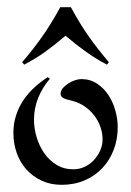

<svg xmlns="http://www.w3.org/2000/svg" viewBox="-20 -496 363 532"><path d="M306.2 -144Q306.2 -109.9 294.9 -80.6Q283.7 -51.3 263.2 -29.8Q242.7 -8.3 214.1 3.9Q185.5 16.1 150.9 16.1Q120.1 16.1 95.5 4.6Q70.8 -6.8 53.2 -26.4Q35.6 -45.9 26.4 -72Q17.1 -98.1 17.1 -127.9Q17.1 -152.8 24.2 -175.3Q31.2 -197.8 43.9 -217Q56.6 -236.3 74.2 -252.7Q91.8 -269 112.3 -282.2L118.2 -277.8Q97.7 -253.9 85.9 -225.1Q74.2 -196.3 74.2 -164.1Q74.2 -140.6 81.3 -116.5Q88.4 -92.3 102.1 -72.3Q115.7 -52.2 136.2 -39.6Q156.7 -26.9 183.1 -26.9Q199.7 -26.9 214.4 -33.7Q229 -40.5 240 -52.2Q251 -64 257.6 -78.9Q264.2 -93.8 264.2 -109.9Q264.2 -125.5 259.5 -140.4Q254.9 -155.3 246.6 -168.2Q238.3 -181.2 226.6 -191.7Q214.8 -202.1 201.2 -209Q193.4 -212.9 186.3 -214.8Q179.2 -216.8 170.9 -219.2Q167.5 -219.7 163.6 -220.9Q159.7 -222.2 156.2 -223.9Q152.8 -225.6 150.4 -228.5Q147.9 -231.4 147.9 -235.8Q147.9 -244.6 154.3 -252Q160.6 -259.3 169.4 -264.9Q178.2 -270.5 188 -273.7Q197.8 -276.9 205.1 -276.9Q230 -276.9 249 -264.2Q268.1 -251.5 280.8 -231.9Q293.5 -212.4 299.8 -189Q306.2 -165.5 306.2 -144ZM41.5 -323.7Q56.6 -341.3 69.8 -358.2Q83 -375 95.7 -392.8Q108.4 -410.6 120.8 -430.9Q133.3 -451.2 147 -476.1H176.3Q189.9 -451.2 202.4 -430.9Q214.8 -410.6 227.5 -392.8Q240.2 -375 253.4 -358.2Q266.6 -341.3 281.7 -323.7L276.4 -316.9Q259.3 -325.7 245.4 -334.5Q231.4 -343.3 218 -352.8Q204.6 -362.3 190.9 -373Q177.2 -383.8 161.6 -397Q146 -383.8 132.3 -373Q118.7 -362.3 105.2 -352.5Q91.8 -342.8 77.6 -334.2Q63.5 -325.7 46.9 -316.9Z"/></svg>

Font: Montez
Style: Regular
Weight: 400
Designer: Astigmatic (AOETI)
Foundry: Astigmatic (AOETI)
Version: Version 1.001